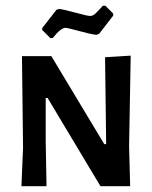

<svg xmlns="http://www.w3.org/2000/svg" viewBox="-20 -645 526 665"><path d="M430.8 0H328L144.9 -305.6H138.3V-156.1L141.1 0H54.2L59.8 -132.7L56.1 -450.5H157.9L341.1 -145.8H347.7L343.9 -446.7L432.7 -452.3L427.1 -139.3ZM372 -590.7 323.4 -528 314 -524.3Q295.3 -526.2 254.7 -537.4Q214 -548.6 206.5 -548.6Q190.7 -548.6 162.6 -513.1H154.2L126.2 -541.1V-547.7L175.7 -611.2L185 -614Q201.9 -612.1 242.5 -600.9Q283.2 -589.7 292.1 -589.7Q300.9 -589.7 308.9 -596.7Q316.8 -603.7 325.2 -613.1Q333.6 -622.4 336.4 -625.2H344.9L372 -598.1Z"/></svg>

Font: Gurajada
Style: Regular
Weight: 400
Designer: Purushoth Kumar Guthula
Foundry: SiliconAndhra, USA.
Version: Version 1.0.3; ttfautohint (v1.2.42-39fb)